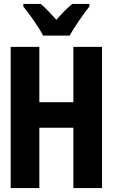

<svg xmlns="http://www.w3.org/2000/svg" viewBox="-20 -951 570 971"><path d="M198 -771H332C355 -813 402 -880 432 -918V-931H345C319 -909 296 -886 265 -851C236 -883 210 -911 186 -931H98V-918C129 -880 178 -811 198 -771ZM34 0H179V-305H351V0H496V-714H351V-434H179V-714H34Z"/></svg>

Font: Noto Sans Mono Condensed ExtraBold
Style: Regular
Weight: 800
Width: 3
Designer: Monotype Design Team
Foundry: Monotype Imaging Inc.
Version: Version 2.014